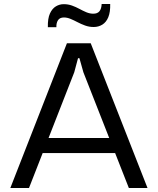

<svg xmlns="http://www.w3.org/2000/svg" viewBox="-20 -947 796 967"><path d="M32 0 317 -729H437L723 0H629L400 -583L380 -654H373L354 -583L126 0ZM180 -176 210 -252H544L575 -176ZM452 -811Q429 -811 408.5 -818.5Q388 -826 370 -835.5Q352 -845 335 -852Q318 -859 302 -859Q281 -859 272 -845Q263 -831 264 -810H221Q220 -854 231.5 -879Q243 -904 261.5 -915Q280 -926 301 -926Q323 -926 342.5 -919Q362 -912 379.5 -902.5Q397 -893 414.5 -885.5Q432 -878 450 -878Q471 -878 481 -890.5Q491 -903 492 -927H535Q536 -886 525.5 -860.5Q515 -835 495.5 -823Q476 -811 452 -811Z"/></svg>

Font: Hubot Sans
Style: Regular
Weight: 400
Designer: Deni Anggara
Foundry: GitHub, Inc., Subsidiary of Microsoft Corporation
Version: Version 2.000